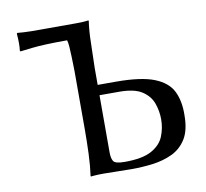

<svg xmlns="http://www.w3.org/2000/svg" viewBox="-77 -772 922 859"><g transform="rotate(-10 383.5 -342.0)"><path d="M319.8 -683.6Q351.1 -683.6 364.7 -685.3Q378.4 -687 378.4 -687L379.4 -683.6Q373 -641.1 372.1 -586.2Q371.1 -531.2 369.1 -471.7V-395.5H451.2Q566.4 -395.5 626.2 -371.6Q686 -347.7 707.8 -302.7Q729.5 -257.8 728 -194.3Q728 -127.4 703.9 -88.1Q679.7 -48.8 639.2 -29.5Q598.6 -10.3 550.5 -4.2Q502.4 2 455.1 2Q425.8 2 387.2 1Q348.6 0 325.7 0Q299.3 0 283.7 1.5Q268.1 2.9 268.1 2.9L267.1 0Q273.4 -43.5 275.6 -98.1Q277.8 -152.8 277.8 -212.4V-471.7Q277.8 -478 277.3 -497.6Q276.9 -517.1 276.1 -541.3Q275.4 -565.4 273.9 -585.7Q272.5 -606 269 -615.7Q163.1 -615.7 108.9 -609.4Q54.7 -603 54.7 -603L52.7 -607.4Q54.7 -619.1 54.7 -640.4Q54.7 -661.6 52.7 -683.6L54.7 -687Q67.9 -686 85 -684.8Q102.1 -683.6 118.7 -683.6ZM369.1 -348.6V-88.9Q369.1 -62.5 377.4 -48.8Q385.7 -35.2 429.2 -35.2Q509.8 -35.2 551.3 -58.3Q592.8 -81.5 607.4 -118.2Q622.1 -154.8 622.1 -194.3Q622.1 -232.4 609.4 -267.8Q596.7 -303.2 561.8 -325.9Q526.9 -348.6 459 -348.6Z"/></g></svg>

Font: Kurinto Seri
Style: Regular
Weight: 400
Designer: Kurinto was developed by Clint Goss from a range of fonts that are compatible with the SIL Open Font License Version 1.1
Foundry: Clinton F. Goss
Version: Version 2.196; July 25, 2020